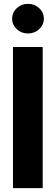

<svg xmlns="http://www.w3.org/2000/svg" viewBox="-20 -970 287 990"><path d="M46.9 -727.5H200.2V0H46.9ZM124 -797.4Q90.3 -797.4 66.4 -819.8Q42.5 -842.3 42.5 -874Q42.5 -905.8 66.4 -928Q90.3 -950.2 124 -950.2Q158.2 -950.2 182.1 -928Q206.1 -905.8 206.1 -874Q206.1 -842.3 182.1 -819.8Q158.2 -797.4 124 -797.4Z"/></svg>

Font: Inter Tight Stencil
Style: Bold
Weight: 700
Designer: Rasmus Andersson
Foundry: rsms
Version: Version 3.004;Glyphs 3.1.2 (3151)